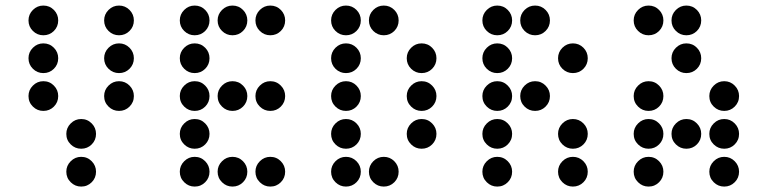

<svg xmlns="http://www.w3.org/2000/svg" viewBox="-20 -689 2774 694"><path d="M190.4 -615.2Q190.4 -592.8 174.8 -577.1Q159.2 -561.5 136.7 -561.5Q114.7 -561.5 98.9 -577.1Q83 -592.8 83 -615.2Q83 -637.2 98.9 -653.1Q114.7 -668.9 136.7 -668.9Q159.2 -668.9 174.8 -653.1Q190.4 -637.2 190.4 -615.2ZM463.9 -615.2Q463.9 -592.8 448.2 -577.1Q432.6 -561.5 410.2 -561.5Q388.2 -561.5 372.3 -577.1Q356.4 -592.8 356.4 -615.2Q356.4 -637.2 372.3 -653.1Q388.2 -668.9 410.2 -668.9Q432.6 -668.9 448.2 -653.1Q463.9 -637.2 463.9 -615.2ZM190.4 -478.5Q190.4 -456.1 174.8 -440.4Q159.2 -424.8 136.7 -424.8Q114.7 -424.8 98.9 -440.4Q83 -456.1 83 -478.5Q83 -500.5 98.9 -516.4Q114.7 -532.2 136.7 -532.2Q159.2 -532.2 174.8 -516.4Q190.4 -500.5 190.4 -478.5ZM463.9 -478.5Q463.9 -456.1 448.2 -440.4Q432.6 -424.8 410.2 -424.8Q388.2 -424.8 372.3 -440.4Q356.4 -456.1 356.4 -478.5Q356.4 -500.5 372.3 -516.4Q388.2 -532.2 410.2 -532.2Q432.6 -532.2 448.2 -516.4Q463.9 -500.5 463.9 -478.5ZM190.4 -341.8Q190.4 -319.3 174.8 -303.7Q159.2 -288.1 136.7 -288.1Q114.7 -288.1 98.9 -303.7Q83 -319.3 83 -341.8Q83 -363.8 98.9 -379.6Q114.7 -395.5 136.7 -395.5Q159.2 -395.5 174.8 -379.6Q190.4 -363.8 190.4 -341.8ZM463.9 -341.8Q463.9 -319.3 448.2 -303.7Q432.6 -288.1 410.2 -288.1Q388.2 -288.1 372.3 -303.7Q356.4 -319.3 356.4 -341.8Q356.4 -363.8 372.3 -379.6Q388.2 -395.5 410.2 -395.5Q432.6 -395.5 448.2 -379.6Q463.9 -363.8 463.9 -341.8ZM327.1 -205.1Q327.1 -182.6 311.5 -167Q295.9 -151.4 273.4 -151.4Q251.5 -151.4 235.6 -167Q219.7 -182.6 219.7 -205.1Q219.7 -227.1 235.6 -242.9Q251.5 -258.8 273.4 -258.8Q295.9 -258.8 311.5 -242.9Q327.1 -227.1 327.1 -205.1ZM327.1 -68.4Q327.1 -45.9 311.5 -30.3Q295.9 -14.6 273.4 -14.6Q251.5 -14.6 235.6 -30.3Q219.7 -45.9 219.7 -68.4Q219.7 -90.3 235.6 -106.2Q251.5 -122.1 273.4 -122.1Q295.9 -122.1 311.5 -106.2Q327.1 -90.3 327.1 -68.4Z M737.3 -615.2Q737.3 -592.8 721.7 -577.1Q706.1 -561.5 683.6 -561.5Q661.6 -561.5 645.8 -577.1Q629.9 -592.8 629.9 -615.2Q629.9 -637.2 645.8 -653.1Q661.6 -668.9 683.6 -668.9Q706.1 -668.9 721.7 -653.1Q737.3 -637.2 737.3 -615.2ZM874 -615.2Q874 -592.8 858.4 -577.1Q842.8 -561.5 820.3 -561.5Q798.3 -561.5 782.5 -577.1Q766.6 -592.8 766.6 -615.2Q766.6 -637.2 782.5 -653.1Q798.3 -668.9 820.3 -668.9Q842.8 -668.9 858.4 -653.1Q874 -637.2 874 -615.2ZM1010.7 -615.2Q1010.7 -592.8 995.1 -577.1Q979.5 -561.5 957 -561.5Q935.1 -561.5 919.2 -577.1Q903.3 -592.8 903.3 -615.2Q903.3 -637.2 919.2 -653.1Q935.1 -668.9 957 -668.9Q979.5 -668.9 995.1 -653.1Q1010.7 -637.2 1010.7 -615.2ZM737.3 -478.5Q737.3 -456.1 721.7 -440.4Q706.1 -424.8 683.6 -424.8Q661.6 -424.8 645.8 -440.4Q629.9 -456.1 629.9 -478.5Q629.9 -500.5 645.8 -516.4Q661.6 -532.2 683.6 -532.2Q706.1 -532.2 721.7 -516.4Q737.3 -500.5 737.3 -478.5ZM737.3 -341.8Q737.3 -319.3 721.7 -303.7Q706.1 -288.1 683.6 -288.1Q661.6 -288.1 645.8 -303.7Q629.9 -319.3 629.9 -341.8Q629.9 -363.8 645.8 -379.6Q661.6 -395.5 683.6 -395.5Q706.1 -395.5 721.7 -379.6Q737.3 -363.8 737.3 -341.8ZM874 -341.8Q874 -319.3 858.4 -303.7Q842.8 -288.1 820.3 -288.1Q798.3 -288.1 782.5 -303.7Q766.6 -319.3 766.6 -341.8Q766.6 -363.8 782.5 -379.6Q798.3 -395.5 820.3 -395.5Q842.8 -395.5 858.4 -379.6Q874 -363.8 874 -341.8ZM1010.7 -341.8Q1010.7 -319.3 995.1 -303.7Q979.5 -288.1 957 -288.1Q935.1 -288.1 919.2 -303.7Q903.3 -319.3 903.3 -341.8Q903.3 -363.8 919.2 -379.6Q935.1 -395.5 957 -395.5Q979.5 -395.5 995.1 -379.6Q1010.7 -363.8 1010.7 -341.8ZM737.3 -205.1Q737.3 -182.6 721.7 -167Q706.1 -151.4 683.6 -151.4Q661.6 -151.4 645.8 -167Q629.9 -182.6 629.9 -205.1Q629.9 -227.1 645.8 -242.9Q661.6 -258.8 683.6 -258.8Q706.1 -258.8 721.7 -242.9Q737.3 -227.1 737.3 -205.1ZM737.3 -68.4Q737.3 -45.9 721.7 -30.3Q706.1 -14.6 683.6 -14.6Q661.6 -14.6 645.8 -30.3Q629.9 -45.9 629.9 -68.4Q629.9 -90.3 645.8 -106.2Q661.6 -122.1 683.6 -122.1Q706.1 -122.1 721.7 -106.2Q737.3 -90.3 737.3 -68.4ZM874 -68.4Q874 -45.9 858.4 -30.3Q842.8 -14.6 820.3 -14.6Q798.3 -14.6 782.5 -30.3Q766.6 -45.9 766.6 -68.4Q766.6 -90.3 782.5 -106.2Q798.3 -122.1 820.3 -122.1Q842.8 -122.1 858.4 -106.2Q874 -90.3 874 -68.4ZM1010.7 -68.4Q1010.7 -45.9 995.1 -30.3Q979.5 -14.6 957 -14.6Q935.1 -14.6 919.2 -30.3Q903.3 -45.9 903.3 -68.4Q903.3 -90.3 919.2 -106.2Q935.1 -122.1 957 -122.1Q979.5 -122.1 995.1 -106.2Q1010.7 -90.3 1010.7 -68.4Z M1284.2 -615.2Q1284.2 -592.8 1268.6 -577.1Q1252.9 -561.5 1230.5 -561.5Q1208.5 -561.5 1192.6 -577.1Q1176.8 -592.8 1176.8 -615.2Q1176.8 -637.2 1192.6 -653.1Q1208.5 -668.9 1230.5 -668.9Q1252.9 -668.9 1268.6 -653.1Q1284.2 -637.2 1284.2 -615.2ZM1420.9 -615.2Q1420.9 -592.8 1405.3 -577.1Q1389.6 -561.5 1367.2 -561.5Q1345.2 -561.5 1329.3 -577.1Q1313.5 -592.8 1313.5 -615.2Q1313.5 -637.2 1329.3 -653.1Q1345.2 -668.9 1367.2 -668.9Q1389.6 -668.9 1405.3 -653.1Q1420.9 -637.2 1420.9 -615.2ZM1284.2 -478.5Q1284.2 -456.1 1268.6 -440.4Q1252.9 -424.8 1230.5 -424.8Q1208.5 -424.8 1192.6 -440.4Q1176.8 -456.1 1176.8 -478.5Q1176.8 -500.5 1192.6 -516.4Q1208.5 -532.2 1230.5 -532.2Q1252.9 -532.2 1268.6 -516.4Q1284.2 -500.5 1284.2 -478.5ZM1557.6 -478.5Q1557.6 -456.1 1542 -440.4Q1526.4 -424.8 1503.9 -424.8Q1481.9 -424.8 1466.1 -440.4Q1450.2 -456.1 1450.2 -478.5Q1450.2 -500.5 1466.1 -516.4Q1481.9 -532.2 1503.9 -532.2Q1526.4 -532.2 1542 -516.4Q1557.6 -500.5 1557.6 -478.5ZM1284.2 -341.8Q1284.2 -319.3 1268.6 -303.7Q1252.9 -288.1 1230.5 -288.1Q1208.5 -288.1 1192.6 -303.7Q1176.8 -319.3 1176.8 -341.8Q1176.8 -363.8 1192.6 -379.6Q1208.5 -395.5 1230.5 -395.5Q1252.9 -395.5 1268.6 -379.6Q1284.2 -363.8 1284.2 -341.8ZM1557.6 -341.8Q1557.6 -319.3 1542 -303.7Q1526.4 -288.1 1503.9 -288.1Q1481.9 -288.1 1466.1 -303.7Q1450.2 -319.3 1450.2 -341.8Q1450.2 -363.8 1466.1 -379.6Q1481.9 -395.5 1503.9 -395.5Q1526.4 -395.5 1542 -379.6Q1557.6 -363.8 1557.6 -341.8ZM1284.2 -205.1Q1284.2 -182.6 1268.6 -167Q1252.9 -151.4 1230.5 -151.4Q1208.5 -151.4 1192.6 -167Q1176.8 -182.6 1176.8 -205.1Q1176.8 -227.1 1192.6 -242.9Q1208.5 -258.8 1230.5 -258.8Q1252.9 -258.8 1268.6 -242.9Q1284.2 -227.1 1284.2 -205.1ZM1557.6 -205.1Q1557.6 -182.6 1542 -167Q1526.4 -151.4 1503.9 -151.4Q1481.9 -151.4 1466.1 -167Q1450.2 -182.6 1450.2 -205.1Q1450.2 -227.1 1466.1 -242.9Q1481.9 -258.8 1503.9 -258.8Q1526.4 -258.8 1542 -242.9Q1557.6 -227.1 1557.6 -205.1ZM1284.2 -68.4Q1284.2 -45.9 1268.6 -30.3Q1252.9 -14.6 1230.5 -14.6Q1208.5 -14.6 1192.6 -30.3Q1176.8 -45.9 1176.8 -68.4Q1176.8 -90.3 1192.6 -106.2Q1208.5 -122.1 1230.5 -122.1Q1252.9 -122.1 1268.6 -106.2Q1284.2 -90.3 1284.2 -68.4ZM1420.9 -68.4Q1420.9 -45.9 1405.3 -30.3Q1389.6 -14.6 1367.2 -14.6Q1345.2 -14.6 1329.3 -30.3Q1313.5 -45.9 1313.5 -68.4Q1313.5 -90.3 1329.3 -106.2Q1345.2 -122.1 1367.2 -122.1Q1389.6 -122.1 1405.3 -106.2Q1420.9 -90.3 1420.9 -68.4Z M1831.1 -615.2Q1831.1 -592.8 1815.4 -577.1Q1799.8 -561.5 1777.3 -561.5Q1755.4 -561.5 1739.5 -577.1Q1723.6 -592.8 1723.6 -615.2Q1723.6 -637.2 1739.5 -653.1Q1755.4 -668.9 1777.3 -668.9Q1799.8 -668.9 1815.4 -653.1Q1831.1 -637.2 1831.1 -615.2ZM1967.8 -615.2Q1967.8 -592.8 1952.1 -577.1Q1936.5 -561.5 1914.1 -561.5Q1892.1 -561.5 1876.2 -577.1Q1860.4 -592.8 1860.4 -615.2Q1860.4 -637.2 1876.2 -653.1Q1892.1 -668.9 1914.1 -668.9Q1936.5 -668.9 1952.1 -653.1Q1967.8 -637.2 1967.8 -615.2ZM1831.1 -478.5Q1831.1 -456.1 1815.4 -440.4Q1799.8 -424.8 1777.3 -424.8Q1755.4 -424.8 1739.5 -440.4Q1723.6 -456.1 1723.6 -478.5Q1723.6 -500.5 1739.5 -516.4Q1755.4 -532.2 1777.3 -532.2Q1799.8 -532.2 1815.4 -516.4Q1831.1 -500.5 1831.1 -478.5ZM2104.5 -478.5Q2104.5 -456.1 2088.9 -440.4Q2073.2 -424.8 2050.8 -424.8Q2028.8 -424.8 2012.9 -440.4Q1997.1 -456.1 1997.1 -478.5Q1997.1 -500.5 2012.9 -516.4Q2028.8 -532.2 2050.8 -532.2Q2073.2 -532.2 2088.9 -516.4Q2104.5 -500.5 2104.5 -478.5ZM1831.1 -341.8Q1831.1 -319.3 1815.4 -303.7Q1799.8 -288.1 1777.3 -288.1Q1755.4 -288.1 1739.5 -303.7Q1723.6 -319.3 1723.6 -341.8Q1723.6 -363.8 1739.5 -379.6Q1755.4 -395.5 1777.3 -395.5Q1799.8 -395.5 1815.4 -379.6Q1831.1 -363.8 1831.1 -341.8ZM1967.8 -341.8Q1967.8 -319.3 1952.1 -303.7Q1936.5 -288.1 1914.1 -288.1Q1892.1 -288.1 1876.2 -303.7Q1860.4 -319.3 1860.4 -341.8Q1860.4 -363.8 1876.2 -379.6Q1892.1 -395.5 1914.1 -395.5Q1936.5 -395.5 1952.1 -379.6Q1967.8 -363.8 1967.8 -341.8ZM1831.1 -205.1Q1831.1 -182.6 1815.4 -167Q1799.8 -151.4 1777.3 -151.4Q1755.4 -151.4 1739.5 -167Q1723.6 -182.6 1723.6 -205.1Q1723.6 -227.1 1739.5 -242.9Q1755.4 -258.8 1777.3 -258.8Q1799.8 -258.8 1815.4 -242.9Q1831.1 -227.1 1831.1 -205.1ZM2104.5 -205.1Q2104.5 -182.6 2088.9 -167Q2073.2 -151.4 2050.8 -151.4Q2028.8 -151.4 2012.9 -167Q1997.1 -182.6 1997.1 -205.1Q1997.1 -227.1 2012.9 -242.9Q2028.8 -258.8 2050.8 -258.8Q2073.2 -258.8 2088.9 -242.9Q2104.5 -227.1 2104.5 -205.1ZM1831.1 -68.4Q1831.1 -45.9 1815.4 -30.3Q1799.8 -14.6 1777.3 -14.6Q1755.4 -14.6 1739.5 -30.3Q1723.6 -45.9 1723.6 -68.4Q1723.6 -90.3 1739.5 -106.2Q1755.4 -122.1 1777.3 -122.1Q1799.8 -122.1 1815.4 -106.2Q1831.1 -90.3 1831.1 -68.4ZM2104.5 -68.4Q2104.5 -45.9 2088.9 -30.3Q2073.2 -14.6 2050.8 -14.6Q2028.8 -14.6 2012.9 -30.3Q1997.1 -45.9 1997.1 -68.4Q1997.1 -90.3 2012.9 -106.2Q2028.8 -122.1 2050.8 -122.1Q2073.2 -122.1 2088.9 -106.2Q2104.5 -90.3 2104.5 -68.4Z M2377.9 -615.2Q2377.9 -592.8 2362.3 -577.1Q2346.7 -561.5 2324.2 -561.5Q2302.2 -561.5 2286.4 -577.1Q2270.5 -592.8 2270.5 -615.2Q2270.5 -637.2 2286.4 -653.1Q2302.2 -668.9 2324.2 -668.9Q2346.7 -668.9 2362.3 -653.1Q2377.9 -637.2 2377.9 -615.2ZM2514.6 -615.2Q2514.6 -592.8 2499 -577.1Q2483.4 -561.5 2460.9 -561.5Q2439 -561.5 2423.1 -577.1Q2407.2 -592.8 2407.2 -615.2Q2407.2 -637.2 2423.1 -653.1Q2439 -668.9 2460.9 -668.9Q2483.4 -668.9 2499 -653.1Q2514.6 -637.2 2514.6 -615.2ZM2514.6 -478.5Q2514.6 -456.1 2499 -440.4Q2483.4 -424.8 2460.9 -424.8Q2439 -424.8 2423.1 -440.4Q2407.2 -456.1 2407.2 -478.5Q2407.2 -500.5 2423.1 -516.4Q2439 -532.2 2460.9 -532.2Q2483.4 -532.2 2499 -516.4Q2514.6 -500.5 2514.6 -478.5ZM2377.9 -341.8Q2377.9 -319.3 2362.3 -303.7Q2346.7 -288.1 2324.2 -288.1Q2302.2 -288.1 2286.4 -303.7Q2270.5 -319.3 2270.5 -341.8Q2270.5 -363.8 2286.4 -379.6Q2302.2 -395.5 2324.2 -395.5Q2346.7 -395.5 2362.3 -379.6Q2377.9 -363.8 2377.9 -341.8ZM2651.4 -341.8Q2651.4 -319.3 2635.7 -303.7Q2620.1 -288.1 2597.7 -288.1Q2575.7 -288.1 2559.8 -303.7Q2543.9 -319.3 2543.9 -341.8Q2543.9 -363.8 2559.8 -379.6Q2575.7 -395.5 2597.7 -395.5Q2620.1 -395.5 2635.7 -379.6Q2651.4 -363.8 2651.4 -341.8ZM2377.9 -205.1Q2377.9 -182.6 2362.3 -167Q2346.7 -151.4 2324.2 -151.4Q2302.2 -151.4 2286.4 -167Q2270.5 -182.6 2270.5 -205.1Q2270.5 -227.1 2286.4 -242.9Q2302.2 -258.8 2324.2 -258.8Q2346.7 -258.8 2362.3 -242.9Q2377.9 -227.1 2377.9 -205.1ZM2514.6 -205.1Q2514.6 -182.6 2499 -167Q2483.4 -151.4 2460.9 -151.4Q2439 -151.4 2423.1 -167Q2407.2 -182.6 2407.2 -205.1Q2407.2 -227.1 2423.1 -242.9Q2439 -258.8 2460.9 -258.8Q2483.4 -258.8 2499 -242.9Q2514.6 -227.1 2514.6 -205.1ZM2651.4 -205.1Q2651.4 -182.6 2635.7 -167Q2620.1 -151.4 2597.7 -151.4Q2575.7 -151.4 2559.8 -167Q2543.9 -182.6 2543.9 -205.1Q2543.9 -227.1 2559.8 -242.9Q2575.7 -258.8 2597.7 -258.8Q2620.1 -258.8 2635.7 -242.9Q2651.4 -227.1 2651.4 -205.1ZM2377.9 -68.4Q2377.9 -45.9 2362.3 -30.3Q2346.7 -14.6 2324.2 -14.6Q2302.2 -14.6 2286.4 -30.3Q2270.5 -45.9 2270.5 -68.4Q2270.5 -90.3 2286.4 -106.2Q2302.2 -122.1 2324.2 -122.1Q2346.7 -122.1 2362.3 -106.2Q2377.9 -90.3 2377.9 -68.4ZM2651.4 -68.4Q2651.4 -45.9 2635.7 -30.3Q2620.1 -14.6 2597.7 -14.6Q2575.7 -14.6 2559.8 -30.3Q2543.9 -45.9 2543.9 -68.4Q2543.9 -90.3 2559.8 -106.2Q2575.7 -122.1 2597.7 -122.1Q2620.1 -122.1 2635.7 -106.2Q2651.4 -90.3 2651.4 -68.4Z"/></svg>

Font: DatDot
Style: Regular
Weight: 400
Designer: GGBot
Version: 1.00